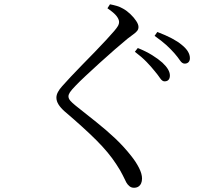

<svg xmlns="http://www.w3.org/2000/svg" viewBox="-20 -813 1040 898"><path d="M749.4 -432.5Q738.7 -432.5 728.8 -447.3Q718.9 -462.1 703.1 -480.9Q687.6 -500.5 665.4 -523.5Q643.2 -546.4 610.8 -570.9L624.5 -588.4Q663 -572.9 691.9 -554.9Q720.8 -536.9 739.7 -519.8Q774.6 -487.3 774.6 -459.9Q774.6 -446.6 768.2 -439.6Q761.9 -432.5 749.4 -432.5ZM606.5 65.2Q594.3 65.2 585.4 57.8Q576.5 50.4 571 40.7Q563.4 26.1 553.7 5.8Q544 -14.5 523.2 -45.9Q488.5 -99.4 431 -156.9Q373.4 -214.4 282.7 -291.6Q263.9 -308.2 253.8 -324.2Q243.8 -340.2 243.8 -356.4Q243.8 -369.4 251.2 -382.9Q258.5 -396.5 270 -409Q285.4 -426.6 310 -452.9Q334.6 -479.1 364.3 -509.5Q394 -539.9 423.1 -569.7Q452.2 -599.6 476 -625.5Q499.9 -651.4 513.9 -667.7Q527.2 -683.3 532.1 -692.2Q537 -701.1 537 -709.8Q537 -722.2 525.4 -737.6Q513.7 -753 482.5 -774.3L494.4 -792.9Q511.8 -789.5 526.5 -785.2Q541.2 -780.9 555.7 -772.5Q573.3 -762.8 589.6 -747.2Q606 -731.6 616.8 -715.3Q627.7 -699.1 627.7 -686.8Q627.7 -676.7 622.1 -669.3Q616.6 -661.8 605.4 -653.8Q594.2 -645.8 576.5 -632.1Q551.6 -611.8 516.9 -581.5Q482.3 -551.3 446.2 -518.6Q410.2 -485.9 380.4 -458Q350.6 -430.1 335.4 -414.1Q314 -392.2 307.1 -381.4Q300.2 -370.7 300.2 -362.3Q300.2 -352.1 308.8 -342Q317.5 -331.9 334 -318.7Q385.6 -277.7 431.9 -240.8Q478.1 -204 519 -165.5Q559.8 -127 595.1 -81.9Q616.2 -55.4 630.3 -27.6Q644.3 0.2 644.3 21.9Q644.3 34.9 640 44.5Q635.6 54.2 627.3 59.7Q618.9 65.2 606.5 65.2ZM843.8 -515.4Q831.8 -515.4 822.1 -530Q812.4 -544.6 796 -563.6Q779 -583 758 -602.2Q736.9 -621.4 703 -645.2L715.9 -663.5Q794.1 -633.8 830.1 -603.2Q868.2 -572.7 868.2 -540.8Q868.2 -528.9 861.6 -522.1Q854.9 -515.4 843.8 -515.4Z"/></svg>

Font: Noto Serif HK ExtraLight
Style: Regular
Weight: 200
Designer: Ryoko NISHIZUKA 西塚涼子 (kana & ideographs); Frank Grießhammer (Latin, Greek & Cyrillic); Wenlong ZHANG 张文龙 (bopomofo); San
Foundry: Adobe
Version: Version 2.002-H1;hotconv 1.1.0;makeotfexe 2.6.0